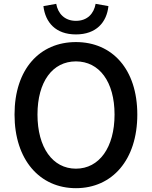

<svg xmlns="http://www.w3.org/2000/svg" viewBox="-20 -970 794 1004"><path d="M377 14C567 14 698 -134 698 -371C698 -608 567 -750 377 -750C188 -750 56 -609 56 -371C56 -134 188 14 377 14ZM377 -88C255 -88 176 -199 176 -371C176 -543 255 -649 377 -649C499 -649 579 -543 579 -371C579 -199 499 -88 377 -88ZM377 -790C483 -790 538 -853 547 -938L480 -950C471 -899 437 -861 377 -861C318 -861 283 -899 274 -950L207 -938C217 -853 271 -790 377 -790Z"/></svg>

Font: GenYoGothic2 TW M
Style: Regular
Weight: 500
Version: Version 2.100;PS 2.1;hotconv 16.6.51;makeotf.lib2.5.65220 DE